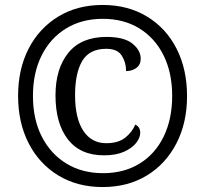

<svg xmlns="http://www.w3.org/2000/svg" viewBox="-20 -745 828 775"><path d="M394 10Q292 10 215 -37Q138 -84 95.5 -167Q53 -250 53 -358Q53 -466 95.5 -548.5Q138 -631 215 -678Q292 -725 394 -725Q496 -725 573 -678.5Q650 -632 692.5 -549Q735 -466 735 -357Q735 -249 692 -166Q649 -83 572.5 -36.5Q496 10 394 10ZM396 -46Q481 -46 544 -85Q607 -124 641 -194.5Q675 -265 675 -358Q675 -451 640.5 -521Q606 -591 543 -630Q480 -669 395 -669Q310 -669 246.5 -630Q183 -591 148 -521Q113 -451 113 -358Q113 -263 149 -193Q185 -123 248.5 -84.5Q312 -46 396 -46ZM400 -118Q304 -118 254 -182.5Q204 -247 204 -360Q204 -468 256 -532Q308 -596 410 -596Q481 -596 514.5 -569Q548 -542 548 -508Q548 -484 530.5 -471Q513 -458 489 -458Q489 -493 471.5 -520.5Q454 -548 409 -548Q341 -548 312 -499Q283 -450 283 -361Q283 -268 316 -217.5Q349 -167 409 -167Q457 -167 485 -189Q513 -211 526 -242Q546 -233 546 -209Q546 -189 529.5 -168Q513 -147 480.5 -132.5Q448 -118 400 -118Z"/></svg>

Font: Noto Serif Sinhala SemiCondensed
Style: Bold
Weight: 700
Width: 4
Designer: Jelle Bosma - Monotype Design Team
Foundry: Monotype Imaging Inc.
Version: Version 2.007; ttfautohint (v1.8.4.7-5d5b)